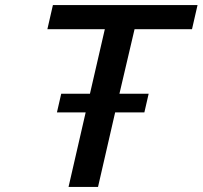

<svg xmlns="http://www.w3.org/2000/svg" viewBox="-20 -742 804 762"><path d="M223 -370 206 -296H320L252 0H369L437 -296H553L570 -370H454L514 -626H742L764 -722H190L168 -626H396L337 -370Z"/></svg>

Font: Perun Medium Italic
Style: Regular
Weight: 500
Italic angle: -12°
Foundry: Copyright (c) Stefan Peev, Context Ltd, 2016
Version: Version 1.026